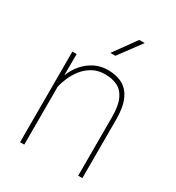

<svg xmlns="http://www.w3.org/2000/svg" viewBox="-179 -859 891 970"><g transform="rotate(30 266.5 -374.5)"><path d="M380.4 -748.5 284.2 -618.7H254.9L348.6 -748.5ZM289.1 -538.1Q339.8 -538.1 375.5 -518.3Q411.1 -498.5 429.9 -455.3Q448.7 -412.1 448.7 -341.8V0H424.3V-341.8Q424.3 -409.2 406.7 -446Q389.2 -482.9 358.4 -497.6Q327.6 -512.2 287.6 -512.2Q246.1 -512.2 215.1 -494.9Q184.1 -477.5 162.6 -450.4Q141.1 -423.3 128.2 -393.1Q115.2 -362.8 109.9 -336.4V0H85.4V-528.3H110.4L109.9 -415.5V-404.3Q125 -442.4 150.6 -472.4Q176.3 -502.4 211.4 -520.3Q246.6 -538.1 289.1 -538.1Z"/></g></svg>

Font: Robert Sans Thin
Style: Regular
Weight: 100
Designer: Christian Robertson (extended by Adam Twardoch)
Foundry: Google
Version: Version 12.135;April 2, 2019;FontCreator 11.5.0.2425 64-bit;